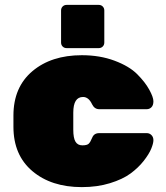

<svg xmlns="http://www.w3.org/2000/svg" viewBox="-20 -756 678 786"><path d="M280 -295V-225Q280 -191 289 -176Q298 -161 317 -161Q336 -161 343 -167.5Q350 -174 357.5 -192.5Q365 -211 386 -211H581Q592 -211 600 -203Q608 -195 608 -182Q608 -169 599 -147Q590 -125 568 -97Q546 -69 514 -45.5Q482 -22 430 -6Q378 10 315 10Q190 10 112.5 -55.5Q35 -121 35 -237V-283Q35 -399 112.5 -464.5Q190 -530 315 -530Q389 -530 449 -507.5Q509 -485 541.5 -452.5Q574 -420 591 -389Q608 -358 608 -341.5Q608 -325 600 -317Q592 -309 581 -309H386Q367 -309 357 -329Q343 -359 320 -359Q280 -359 280 -295ZM253 -736H384Q394 -736 400.5 -729.5Q407 -723 407 -713V-582Q407 -572 400.5 -565.5Q394 -559 384 -559H253Q243 -559 236.5 -565.5Q230 -572 230 -582V-713Q230 -723 236.5 -729.5Q243 -736 253 -736Z"/></svg>

Font: Rubik One
Style: Regular
Weight: 400
Designer: Hubert and Fischer with Elvire Volk Leonovitch
Foundry: Hubert and Fischer with Elvire Volk Leonovitch
Version: Version 1.001